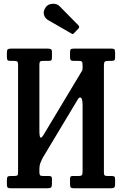

<svg xmlns="http://www.w3.org/2000/svg" viewBox="-20 -1011 655 1031"><path d="M423.5 -659Q423.5 -674.5 420.2 -679.2Q417 -684 402 -684H374Q363 -684 359.5 -688.8Q356 -693.5 356 -704V-727.5Q356 -742 359.8 -746Q363.5 -750 377.5 -750H576.5Q589 -750 593.5 -746.8Q598 -743.5 598 -730V-702Q598 -690.5 593.8 -687.2Q589.5 -684 578 -684H564.5Q548.5 -684 543.2 -680.2Q538 -676.5 538 -660.5V-84.5Q538 -73.5 541.5 -69.8Q545 -66 556.5 -66H577.5Q589 -66 593.5 -63.2Q598 -60.5 598 -48.5V-24.5Q598 -7 592.5 -3.5Q587 0 571 0H379Q364.5 0 360.2 -4.2Q356 -8.5 356 -24V-47.5Q356 -58.5 358.8 -62.2Q361.5 -66 372 -66H402.5Q416.5 -66 420 -71.2Q423.5 -76.5 423.5 -91V-445Q423.5 -480.5 414.5 -486.2Q405.5 -492 397 -476L208.5 -162Q203 -151.5 197.2 -137Q191.5 -122.5 191.5 -105.5V-87.5Q191.5 -75 194.8 -70.5Q198 -66 211 -66H241Q251.5 -66 255.2 -63Q259 -60 259 -48.5V-26Q259 -8.5 254 -4.2Q249 0 231.5 0H39Q25.5 0 21.2 -3.8Q17 -7.5 17 -22V-43.5Q17 -57.5 20.8 -61.8Q24.5 -66 38 -66H55Q68 -66 72.5 -68.8Q77 -71.5 77 -84.5V-664Q77 -676.5 72.8 -680.2Q68.5 -684 56.5 -684H36.5Q23 -684 20 -688.8Q17 -693.5 17 -708V-729.5Q17 -742.5 22 -746.2Q27 -750 39 -750H236Q247.5 -750 253.2 -747Q259 -744 259 -731.5V-703.5Q259 -691 255.5 -687.5Q252 -684 239.5 -684H211.5Q198.5 -684 195 -680Q191.5 -676 191.5 -662.5V-312Q191.5 -275.5 197.5 -272.2Q203.5 -269 215.5 -289.5L414.5 -621Q418 -627 420.8 -631.5Q423.5 -636 423.5 -646.5ZM363.5 -831 238.5 -903Q222.5 -912 216.5 -930.2Q210.5 -948.5 224 -970Q236.5 -989 261.2 -990.8Q286 -992.5 300.5 -977L400.5 -875.5Q409.5 -866.5 401 -857.5L378.5 -834Q374.5 -829.5 371.8 -828.5Q369 -827.5 363.5 -831Z"/></svg>

Font: Besley* Condensed Medium
Style: Regular
Weight: 500
Width: 3
Designer: Owen Earl
Foundry: indestructible type*
Version: Version 3.000; ttfautohint (v1.8.3)